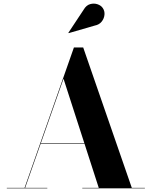

<svg xmlns="http://www.w3.org/2000/svg" viewBox="-20 -1023 824 1043"><path d="M200 -243V-246H485.5V-243ZM432 -765 696 -2.5H767V0H427V-2.5H516.5L325 -595.5L116.5 -2.5H237V0H17V-2.5H113.5L381.5 -765ZM353 -843 351.5 -845 434.5 -970.5Q448.5 -994.5 469.5 -1000.5Q490.5 -1006.5 510 -999.8Q529.5 -993 538.5 -979Q549.5 -963 547.5 -942.5Q545.5 -922 532 -905.2Q518.5 -888.5 494.5 -884Z"/></svg>

Font: Bodoni Moda 72pt
Style: Bold
Weight: 700
Designer: Owen Earl
Foundry: indestructible type
Version: Version 2.004